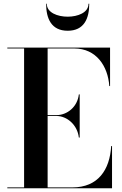

<svg xmlns="http://www.w3.org/2000/svg" viewBox="-20 -1004 648 1024"><path d="M229.5 -984H226C226 -905.5 253.5 -840 341 -840C428.5 -840 456 -905.5 456 -984H452C452 -936.5 394.5 -915 341 -915C287 -915 229.5 -936.5 229.5 -984ZM400.5 -270.5H405V-500.5H400.5C393 -433.5 338 -390 281 -390H234V-745.5H376C493 -745.5 555.5 -652 563 -545H567V-750H19V-745.5H108.5V-4.5H19V0H577.5V-225H573C565.5 -98 503 -4.5 366 -4.5H234V-385.5H281C338 -385.5 393 -337.5 400.5 -270.5Z"/></svg>

Font: Bodoni* 36pt Medium
Style: Regular
Weight: 500
Version: Version 2.3